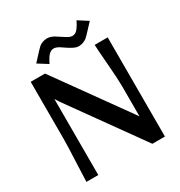

<svg xmlns="http://www.w3.org/2000/svg" viewBox="-186 -931 996 1061"><g transform="rotate(-30 312.5 -400.5)"><path d="M144 -705.1 196.8 -762.2Q206.5 -772.5 213.1 -778.3Q219.7 -784.2 233.9 -790Q248 -795.9 264.2 -795.9Q275.9 -795.9 287.8 -791.7Q299.8 -787.6 306.9 -783.4Q314 -779.3 329.1 -769L358.9 -750Q379.4 -736.8 394 -736.8Q404.8 -736.8 414.3 -742.4Q423.8 -748 432.1 -759.5Q440.4 -771 444.8 -778.8Q449.2 -786.6 456.1 -800.8L518.1 -761.2L464.8 -704.1Q455.1 -693.8 448.2 -688Q441.4 -682.1 427.2 -676Q413.1 -669.9 397 -669.9Q390.1 -669.9 384 -671.1Q377.9 -672.4 370.6 -675.8Q363.3 -679.2 359.6 -680.9Q356 -682.6 345.9 -688.7Q335.9 -694.8 333 -696.8L303.2 -716.8Q283.2 -729 269 -729Q263.7 -729 259 -728Q254.4 -727.1 250 -724.4Q245.6 -721.7 242.2 -719.5Q238.8 -717.3 234.6 -712.2Q230.5 -707 228.3 -704.6Q226.1 -702.1 222.2 -695.3Q218.3 -688.5 216.8 -686Q215.3 -683.6 211.2 -675.8Q207 -668 206.1 -666ZM66.9 -632.8H158.2L480 -184.1L491.2 -168H492.2V-358.9Q492.2 -405.8 483.6 -509.5Q475.1 -613.3 475.1 -632.8H558.1V0H478L149.9 -458L133.8 -483.9H132.8V-273.9V0H57.1Q57.1 -19.5 62 -122.1Q66.9 -224.6 66.9 -272Z"/></g></svg>

Font: Resagokr
Style: Bold
Weight: 600
Designer: gluk
Foundry: gluk
Version: Version 0.95